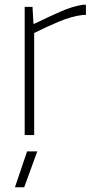

<svg xmlns="http://www.w3.org/2000/svg" viewBox="-20 -569 395 809"><path d="M94 69H137L82 220H43ZM84 -540H117L121 -469H125Q189 -500 237 -521Q285 -542 329 -549H342V-506H328Q281 -500 229.5 -478.5Q178 -457 124 -430V0H84Z"/></svg>

Font: Encode Sans Normal
Style: Thin
Weight: 100
Designer: Pablo Impallari, Andres Torresi
Foundry: Pablo Impallari, Andres Torresi
Version: Version 1.000; ttfautohint (v1.00) -l 8 -r 50 -G 200 -x 14 -